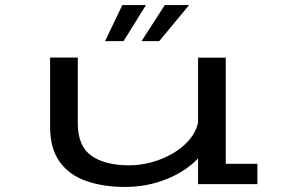

<svg xmlns="http://www.w3.org/2000/svg" viewBox="-20 -728 1140 759"><path d="M473 11Q390.5 11 323.5 -11.5Q256.5 -34 217.2 -86.5Q178 -139 178 -228.5V-500.5H287.5V-240Q287.5 -151 341 -112.8Q394.5 -74.5 490 -74.5Q534.5 -74.5 579 -86.5Q623.5 -98.5 662.2 -121Q701 -143.5 727.8 -174.5Q754.5 -205.5 763 -243.5V-500H872.5V-80.5H997.5V0H763V-102Q714.5 -50.5 638 -19.8Q561.5 11 473 11ZM539.5 -565.5 631.5 -708H727.5L609.5 -565.5ZM395.5 -565.5 463.5 -708H557L468.5 -565.5Z"/></svg>

Font: Trispace Expanded
Style: Regular
Weight: 400
Width: 7
Designer: Tyler Finck
Foundry: Etcetera Type Company
Version: Version 1.210; ttfautohint (v1.8.3)